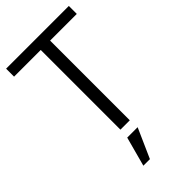

<svg xmlns="http://www.w3.org/2000/svg" viewBox="-294 -809 1133 1133"><g transform="rotate(-45 272.5 -242.0)"><path d="M11.7 0ZM179.7 246.1 229.5 61.5H316.4L234.4 246.1ZM11.7 -665V-731.4H535.2V-665H312.5V0H234.4V-665Z"/></g></svg>

Font: Batunionen A1
Style: Regular
Weight: 400
Designer: HanYang I&C Co.,Ltd.
Foundry: HanYang I&C Co.,Ltd.
Version: Version 2.50; ttfautohint (v1.6)